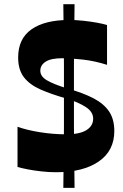

<svg xmlns="http://www.w3.org/2000/svg" viewBox="-20 -807 586 913"><path d="M63.3 -13V-204.3Q107.4 -188.3 170.1 -178.3Q232.9 -168.3 294.9 -168.3Q359.2 -168.3 391.1 -188.3Q423 -208.4 423 -242.6Q423 -274.8 389.2 -297.2Q355.4 -319.7 298.2 -337.9Q224.8 -358.5 172.6 -381.5Q120.4 -404.5 93.4 -440.2Q66.3 -475.9 66.3 -533.6Q66.3 -623 129.7 -667.5Q193.1 -712 308.5 -712Q342.2 -712 376.4 -708.3Q410.6 -704.6 440.1 -699.3Q469.6 -694 489 -688V-498.7Q430.2 -517.4 373.8 -523.7Q317.4 -530.1 276 -530.1Q222.8 -530.1 197.2 -513.8Q171.7 -497.5 171.7 -470.7Q171.7 -444.4 201.3 -426.2Q230.9 -407.9 299.8 -386.3Q374.5 -365.7 424 -339.9Q473.6 -314.1 498.6 -277.1Q523.6 -240.1 523.6 -184Q523.6 -90 449.4 -39Q375.2 12 246.5 12Q213.1 12 178.1 8.1Q143 4.3 113 -1.5Q83 -7.3 63.3 -13ZM281.1 86.4Q282.1 10.9 282.6 -42.6Q283.1 -96.2 283.6 -135.8Q284.1 -175.5 284.1 -208.4Q284.1 -241.4 284.1 -274.9Q284.1 -308.3 284.1 -350.3Q284.1 -392.3 284.1 -425.8Q284.1 -459.3 284.1 -492.2Q284.1 -525.2 283.6 -564.8Q283.1 -604.5 282.6 -658Q282.1 -711.6 281.1 -787H334.6Q333.6 -711.6 333.1 -658Q332.6 -604.5 332.1 -564.8Q331.6 -525.2 331.6 -492.2Q331.6 -459.3 331.6 -425.8Q331.6 -392.3 331.6 -350.3Q331.6 -308.3 331.6 -274.9Q331.6 -241.4 331.6 -208.4Q331.6 -175.5 332.1 -135.8Q332.6 -96.2 333.1 -42.6Q333.6 10.9 334.6 86.4Z"/></svg>

Font: Ojuju ExtraLight
Style: Regular
Weight: 200
Designer: Chisaokwu Joboson, Mirko Velimirovic
Foundry: Udi Foundry
Version: Version 1.000